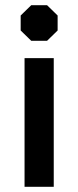

<svg xmlns="http://www.w3.org/2000/svg" viewBox="-20 -723 303 743"><path d="M60 -605V-663L101 -703H162L203 -663V-605L162 -565H101ZM75 -498H188V0H75Z"/></svg>

Font: Chakra Petch SemiBold
Style: Regular
Weight: 600
Designer: Katatrad Aksorn Co.,Ltd.
Foundry: Cadson Demak Co.,Ltd.
Version: Version 1.000; ttfautohint (v1.6)